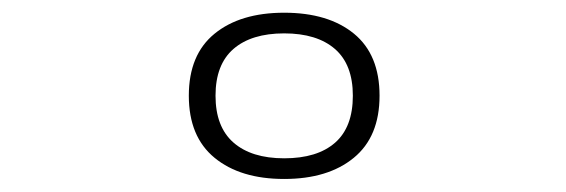

<svg xmlns="http://www.w3.org/2000/svg" viewBox="-20 -726 890 302"><path d="M427 -706Q496.5 -706 536.8 -673Q577 -640 577 -575.5Q577 -511 536.5 -477.8Q496 -444.5 427 -444.5Q358 -444.5 317.5 -477.8Q277 -511 277 -575.5Q277 -640 317.5 -673Q358 -706 427 -706ZM427 -477Q479 -477 507 -501.5Q535 -526 535 -575.5Q535 -624.5 506.8 -649Q478.5 -673.5 427 -673.5Q375.5 -673.5 347.2 -649Q319 -624.5 319 -575.5Q319 -526.5 347.2 -501.8Q375.5 -477 427 -477Z"/></svg>

Font: League Mono Wide UltraLight
Style: Regular
Weight: 200
Width: 8
Designer: Tyler Finck
Foundry: The League of Moveable Type / Tyler Finck
Version: Version 2.210